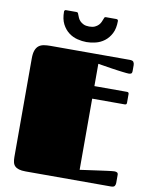

<svg xmlns="http://www.w3.org/2000/svg" viewBox="-97 -981 833 1052"><g transform="rotate(10 319.5 -454.5)"><path d="M409.2 -456.1V-60.1Q456.5 -66.9 496.1 -72.3Q512.7 -74.7 529.5 -76.9Q546.4 -79.1 560.5 -81.1Q574.7 -83 585 -84Q595.2 -85 599.1 -85Q607.4 -85 613.3 -81.8Q619.1 -78.6 619.1 -68.8V-23.9Q619.1 -15.1 614.7 -7.6Q610.4 0 593.8 0H119.1Q96.2 0 81.8 -4.4Q67.4 -8.8 59.1 -17.1Q50.8 -25.4 47.9 -38.1Q44.9 -50.8 44.9 -67.9V-616.2Q44.9 -644 51.3 -660.9Q57.6 -677.7 69.3 -686.8Q81.1 -695.8 97.4 -698.5Q113.8 -701.2 133.8 -701.2H575.2Q591.8 -701.2 596.4 -693.6Q601.1 -686 601.1 -676.8V-642.1Q601.1 -632.3 595.9 -629.2Q590.8 -626 582.5 -626Q577.6 -626 567.6 -627Q557.6 -627.9 544.4 -629.6Q531.2 -631.3 516.1 -633.3Q501 -635.3 485.8 -637.7Q450.7 -643.1 409.2 -649.9V-525.9H590.8Q601.1 -525.9 601.1 -515.6V-466.8Q601.1 -456.1 590.8 -456.1ZM324.2 -842.3Q343.3 -842.3 355.7 -848.1Q368.2 -854 375.7 -862.1Q383.3 -870.1 387.2 -878.9Q391.1 -887.7 393.1 -893.1Q395.5 -899.4 397.5 -904.1Q399.4 -908.7 406.2 -908.7H464.4Q469.7 -908.7 471.9 -905.5Q474.1 -902.3 474.1 -899.9Q474.1 -857.4 459.7 -829.8Q445.3 -802.2 423.3 -785.6Q401.4 -769 375 -762.5Q348.6 -755.9 324.2 -755.9Q299.8 -755.9 273.4 -762.5Q247.1 -769 225.1 -785.6Q203.1 -802.2 188.7 -829.8Q174.3 -857.4 174.3 -899.9Q174.3 -902.3 176.5 -905.5Q178.7 -908.7 184.1 -908.7H242.2Q249 -908.7 251 -904.1Q252.9 -899.4 255.4 -893.1Q257.3 -887.7 261.2 -878.9Q265.1 -870.1 272.7 -862.1Q280.3 -854 292.7 -848.1Q305.2 -842.3 324.2 -842.3Z"/></g></svg>

Font: Fascinate Cyrillic
Style: Regular
Weight: 900
Designer: Denis Ignatov
Foundry: Astigmatic (AOETI)
Version: Version 1.00 November 30, 2018, initial release